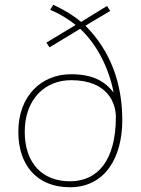

<svg xmlns="http://www.w3.org/2000/svg" viewBox="-20 -777 594 807"><path d="M204 -757 191 -736C231 -719 270 -695 298 -672L175 -598L188 -578L317 -656C390 -588 438 -487 457 -391H455C422 -433 373 -465 279 -465C152 -465 57 -372 57 -223C57 -83 135 10 274 10C423 10 494 -117 494 -272C494 -426 445 -563 339 -669L443 -731L430 -752L321 -685C291 -710 253 -734 204 -757ZM279 -440C433 -440 467 -343 467 -285C467 -109 395 -15 274 -15C160 -15 84 -89 84 -223C84 -360 169 -440 279 -440Z"/></svg>

Font: Noto Sans Ethiopic Thin
Style: Regular
Weight: 100
Designer: Monotype Design Team
Foundry: Monotype Imaging Inc.
Version: Version 2.102